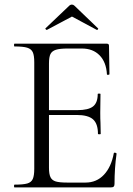

<svg xmlns="http://www.w3.org/2000/svg" viewBox="-20 -815 577 835"><path d="M43 -12Q81 -12 98.5 -17Q116 -22 122.5 -36.5Q129 -51 129 -81V-544Q129 -574 122.5 -588Q116 -602 98.5 -607.5Q81 -613 43 -613Q41 -613 41 -619Q41 -625 43 -625H445Q454 -625 454 -616L456 -493Q456 -490 450.5 -489.5Q445 -489 445 -492Q442 -545 413 -574.5Q384 -604 336 -604H275Q240 -604 223 -598.5Q206 -593 199.5 -580Q193 -567 193 -539V-85Q193 -58 199.5 -44.5Q206 -31 222 -26Q238 -21 272 -21H352Q400 -21 432 -55Q464 -89 475 -149Q475 -151 479 -151Q482 -151 484.5 -149.5Q487 -148 487 -147Q478 -84 478 -15Q478 -7 474.5 -3.5Q471 0 462 0H43Q41 0 41 -6Q41 -12 43 -12ZM313 -315H163V-336H316Q364 -336 384.5 -352Q405 -368 405 -406Q405 -408 411 -408Q417 -408 417 -406L416 -325Q416 -296 417 -281L418 -233Q418 -231 412 -231Q406 -231 406 -233Q406 -277 384.5 -296Q363 -315 313 -315ZM293 -795Q299 -795 304 -790L406 -692Q407 -692 407 -690Q407 -688 404.5 -686Q402 -684 401 -685L293 -743L184 -685Q182 -684 179 -687.5Q176 -691 178 -692L281 -790Q286 -795 293 -795Z"/></svg>

Font: Cormorant Infant
Style: Regular
Weight: 400
Designer: Christian Thalmann (Catharsis Fonts)
Foundry: Catharsis Fonts
Version: Version 4.000